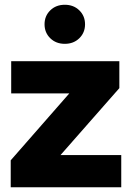

<svg xmlns="http://www.w3.org/2000/svg" viewBox="-20 -786 554 806"><path d="M25 0V-113L271 -394H27V-529H481V-416L234 -135H489V0ZM252 -602Q215 -602 191 -625.5Q167 -649 167 -684Q167 -719 191 -742.5Q215 -766 252 -766Q289 -766 313 -742.5Q337 -719 337 -684Q337 -649 313 -625.5Q289 -602 252 -602Z"/></svg>

Font: Red Hat Display Black
Style: Regular
Weight: 900
Designer: Pentagram, MCKL
Foundry: Pentagram, MCKL
Version: Version 1.023; ttfautohint (v1.8.3)